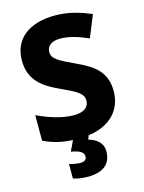

<svg xmlns="http://www.w3.org/2000/svg" viewBox="-140 -805 842 1126"><g transform="rotate(-15 281.5 -242.0)"><path d="M393 122C393 67 348 41 308 30L317 6C457 -13 526 -99 526 -207C526 -318 464 -369 357 -418C259 -464 220 -482 220 -525C220 -560 247 -585 301 -585C353 -585 407 -569 471 -541L525 -674C458 -703 389 -724 306 -724C152 -724 52 -651 52 -518C52 -391 139 -341 223 -302C309 -262 357 -241 357 -195C357 -157 330 -130 264 -130C195 -130 117 -155 45 -189V-34C99 -8 153 6 221 9L191 72C247 81 267 97 267 121C267 141 252 150 230 150C209 150 182 145 162 139V227C183 234 213 240 250 240C349 240 393 196 393 122Z"/></g></svg>

Font: Noto Sans Arabic ExtBd
Style: Regular
Weight: 800
Designer: Monotype Design Team, Nadine Chahine, Nizar Qandah and Khaled Hosny
Foundry: Monotype Imaging Inc.
Version: Version 2.012